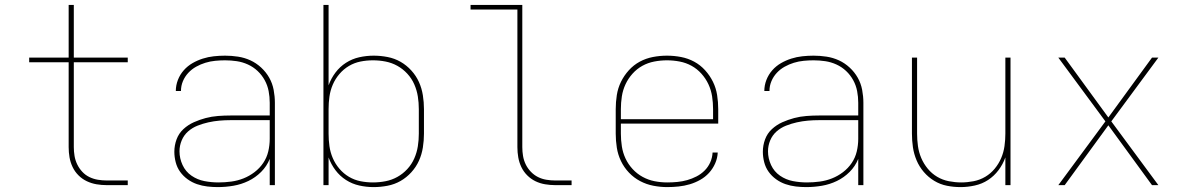

<svg xmlns="http://www.w3.org/2000/svg" viewBox="-20 -755 4840 783"><path d="M415 0Q394 0 373.5 -3.5Q353 -7 334 -16Q315 -25 300 -40Q285 -55 276 -74Q267 -93 263.5 -113.5Q260 -134 260 -155V-501H99V-520H260V-735H281V-520H501V-501H281V-155Q281 -137 284 -119Q287 -101 295 -84.5Q303 -68 315.5 -54.5Q328 -41 344.5 -33Q361 -25 379 -22Q397 -19 415 -19H501V0Z M868 8Q847 8 825.5 5.5Q804 3 783.5 -4Q763 -11 745 -24Q727 -37 714.5 -54.5Q702 -72 696.5 -93.5Q691 -115 691 -136Q691 -162 700 -186.5Q709 -211 728 -228.5Q747 -246 770.5 -256.5Q794 -267 818.5 -273.5Q843 -280 869 -282Q895 -284 920 -284H1080V-336Q1080 -360 1075.5 -383.5Q1071 -407 1059.5 -428Q1048 -449 1030.5 -465.5Q1013 -482 991 -492Q969 -502 945.5 -505.5Q922 -509 898 -509Q878 -509 857.5 -507Q837 -505 817.5 -499Q798 -493 780 -483Q762 -473 748 -458Q734 -443 726 -424Q718 -405 718 -384H697Q697 -407 705.5 -429Q714 -451 729.5 -468.5Q745 -486 765 -497.5Q785 -509 807 -516Q829 -523 852 -525.5Q875 -528 898 -528Q924 -528 950.5 -524Q977 -520 1001 -509Q1025 -498 1045 -479.5Q1065 -461 1078 -438Q1091 -415 1096 -388.5Q1101 -362 1101 -336V0H1080V-107Q1068 -77 1045 -54Q1022 -31 993 -17Q964 -3 932 2.5Q900 8 868 8ZM871 -11Q897 -11 923 -14.5Q949 -18 973 -27.5Q997 -37 1018 -53Q1039 -69 1053.5 -90.5Q1068 -112 1074 -137.5Q1080 -163 1080 -189V-265H920Q897 -265 874.5 -263Q852 -261 829.5 -256Q807 -251 785.5 -242.5Q764 -234 747 -219Q730 -204 721 -182.5Q712 -161 712 -138Q712 -109 724.5 -82Q737 -55 761 -38.5Q785 -22 813.5 -16.5Q842 -11 871 -11Z M1504 8Q1474 8 1445 1.5Q1416 -5 1391 -21Q1366 -37 1348 -61Q1330 -85 1320 -113V0H1299V-735H1320V-407Q1330 -435 1348 -459Q1366 -483 1391 -499Q1416 -515 1445 -521.5Q1474 -528 1504 -528Q1532 -528 1560.5 -522.5Q1589 -517 1613.5 -503Q1638 -489 1657.5 -467.5Q1677 -446 1688.5 -420.5Q1700 -395 1704.5 -366.5Q1709 -338 1709 -310V-210Q1709 -182 1704.5 -153.5Q1700 -125 1688.5 -99.5Q1677 -74 1657.5 -52.5Q1638 -31 1613.5 -17Q1589 -3 1560.5 2.5Q1532 8 1504 8ZM1501 -11Q1527 -11 1552.5 -16Q1578 -21 1600.5 -33.5Q1623 -46 1641 -65.5Q1659 -85 1669.5 -109Q1680 -133 1684 -158.5Q1688 -184 1688 -210V-310Q1688 -336 1684 -361.5Q1680 -387 1669.5 -411Q1659 -435 1641 -454.5Q1623 -474 1600.5 -486.5Q1578 -499 1552.5 -504Q1527 -509 1501 -509Q1475 -509 1450 -504Q1425 -499 1403 -486Q1381 -473 1364 -453Q1347 -433 1337 -409.5Q1327 -386 1323.5 -361Q1320 -336 1320 -310V-210Q1320 -184 1323.5 -159Q1327 -134 1337 -110.5Q1347 -87 1364 -67Q1381 -47 1403 -34Q1425 -21 1450 -16Q1475 -11 1501 -11Z M2244 0Q2224 0 2203 -3.5Q2182 -7 2163.5 -16Q2145 -25 2130 -40Q2115 -55 2106 -74Q2097 -93 2093.5 -113.5Q2090 -134 2090 -155V-716H1899V-735H2110V-155Q2110 -137 2113 -119Q2116 -101 2124 -84.5Q2132 -68 2145 -54.5Q2158 -41 2174 -33Q2190 -25 2208 -22Q2226 -19 2244 -19H2311V0Z M2701 8Q2673 8 2644.5 2.5Q2616 -3 2590.5 -16.5Q2565 -30 2545 -51Q2525 -72 2512.5 -98Q2500 -124 2495.5 -152.5Q2491 -181 2491 -210V-310Q2491 -339 2495.5 -367.5Q2500 -396 2512.5 -421.5Q2525 -447 2544.5 -468.5Q2564 -490 2589 -503.5Q2614 -517 2642.5 -522.5Q2671 -528 2700 -528Q2729 -528 2757.5 -522.5Q2786 -517 2811 -503.5Q2836 -490 2855.5 -468.5Q2875 -447 2887.5 -421.5Q2900 -396 2904.5 -367.5Q2909 -339 2909 -310V-251H2512V-210Q2512 -184 2516 -158Q2520 -132 2531 -108.5Q2542 -85 2560 -65.5Q2578 -46 2601 -33.5Q2624 -21 2649.5 -16Q2675 -11 2701 -11Q2722 -11 2742.5 -13Q2763 -15 2782.5 -20.5Q2802 -26 2820.5 -35.5Q2839 -45 2853.5 -59.5Q2868 -74 2876.5 -93Q2885 -112 2886 -133H2907Q2906 -110 2896.5 -88.5Q2887 -67 2871.5 -50Q2856 -33 2835.5 -21.5Q2815 -10 2793 -3.5Q2771 3 2747.5 5.5Q2724 8 2701 8ZM2512 -269H2888V-310Q2888 -336 2884 -362Q2880 -388 2869 -411.5Q2858 -435 2840.5 -454.5Q2823 -474 2800.5 -486.5Q2778 -499 2752 -504Q2726 -509 2700 -509Q2674 -509 2648 -504Q2622 -499 2599.5 -486.5Q2577 -474 2559.5 -454.5Q2542 -435 2531 -411.5Q2520 -388 2516 -362Q2512 -336 2512 -310Z M3268 8Q3247 8 3225.5 5.5Q3204 3 3183.5 -4Q3163 -11 3145 -24Q3127 -37 3114.5 -54.5Q3102 -72 3096.5 -93.5Q3091 -115 3091 -136Q3091 -162 3100 -186.5Q3109 -211 3128 -228.5Q3147 -246 3170.5 -256.5Q3194 -267 3218.5 -273.5Q3243 -280 3269 -282Q3295 -284 3320 -284H3480V-336Q3480 -360 3475.5 -383.5Q3471 -407 3459.5 -428Q3448 -449 3430.5 -465.5Q3413 -482 3391 -492Q3369 -502 3345.5 -505.5Q3322 -509 3298 -509Q3278 -509 3257.5 -507Q3237 -505 3217.5 -499Q3198 -493 3180 -483Q3162 -473 3148 -458Q3134 -443 3126 -424Q3118 -405 3118 -384H3097Q3097 -407 3105.5 -429Q3114 -451 3129.5 -468.5Q3145 -486 3165 -497.5Q3185 -509 3207 -516Q3229 -523 3252 -525.5Q3275 -528 3298 -528Q3324 -528 3350.5 -524Q3377 -520 3401 -509Q3425 -498 3445 -479.5Q3465 -461 3478 -438Q3491 -415 3496 -388.5Q3501 -362 3501 -336V0H3480V-107Q3468 -77 3445 -54Q3422 -31 3393 -17Q3364 -3 3332 2.5Q3300 8 3268 8ZM3271 -11Q3297 -11 3323 -14.5Q3349 -18 3373 -27.5Q3397 -37 3418 -53Q3439 -69 3453.5 -90.5Q3468 -112 3474 -137.5Q3480 -163 3480 -189V-265H3320Q3297 -265 3274.5 -263Q3252 -261 3229.5 -256Q3207 -251 3185.5 -242.5Q3164 -234 3147 -219Q3130 -204 3121 -182.5Q3112 -161 3112 -138Q3112 -109 3124.5 -82Q3137 -55 3161 -38.5Q3185 -22 3213.5 -16.5Q3242 -11 3271 -11Z M3897 8Q3869 8 3841.5 2.5Q3814 -3 3790 -17.5Q3766 -32 3747.5 -53.5Q3729 -75 3718 -101Q3707 -127 3703 -154.5Q3699 -182 3699 -210V-520H3720V-210Q3720 -185 3723.5 -159.5Q3727 -134 3737 -110.5Q3747 -87 3763.5 -67Q3780 -47 3802 -34Q3824 -21 3849.5 -16Q3875 -11 3900 -11Q3925 -11 3950.5 -16Q3976 -21 3998 -34Q4020 -47 4036.5 -67Q4053 -87 4063 -110.5Q4073 -134 4076.5 -159.5Q4080 -185 4080 -210V-520H4101V0H4080V-113Q4070 -85 4052 -61Q4034 -37 4009.5 -21Q3985 -5 3955.5 1.5Q3926 8 3897 8Z M4296 0 4488 -260 4296 -520H4322L4500 -276L4678 -520H4704L4512 -260L4704 0H4678L4500 -244L4322 0Z"/></svg>

Font: Iosevka SS04 Thin Extended
Style: Regular
Weight: 100
Width: 7
Monospace: yes
Designer: Belleve Invis
Foundry: Belleve Invis
Version: Version 19.0.0; ttfautohint (v1.8.4)